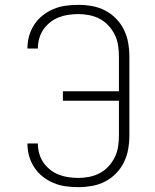

<svg xmlns="http://www.w3.org/2000/svg" viewBox="-20 -763 640 791"><path d="M303 8Q277 8 251 4.5Q225 1 201 -9Q177 -19 156.5 -35Q136 -51 121.5 -73Q107 -95 100 -120Q93 -145 93 -171Q93 -172 93 -172Q93 -172 93 -172H136Q136 -172 136 -172Q136 -172 136 -171Q136 -151 141.5 -131Q147 -111 158.5 -94Q170 -77 186.5 -64Q203 -51 222 -43.5Q241 -36 261.5 -33Q282 -30 303 -30Q325 -30 348 -34.5Q371 -39 391.5 -50Q412 -61 427.5 -78Q443 -95 453 -115.5Q463 -136 466.5 -159Q470 -182 470 -205V-348H239V-387H470V-530Q470 -553 466.5 -576Q463 -599 453 -619.5Q443 -640 427.5 -657Q412 -674 391.5 -685Q371 -696 348 -700.5Q325 -705 303 -705Q282 -705 261.5 -702Q241 -699 222 -691.5Q203 -684 186.5 -671Q170 -658 158.5 -641Q147 -624 141.5 -604Q136 -584 136 -564Q136 -563 136 -563Q136 -563 136 -563H93Q93 -563 93 -563Q93 -563 93 -564Q93 -590 100 -615Q107 -640 121.5 -662Q136 -684 156.5 -700Q177 -716 201 -726Q225 -736 251 -739.5Q277 -743 303 -743Q331 -743 359 -738Q387 -733 412.5 -720Q438 -707 458 -686.5Q478 -666 490.5 -640.5Q503 -615 508 -587Q513 -559 513 -530V-205Q513 -176 508 -148Q503 -120 490.5 -94.5Q478 -69 458 -48.5Q438 -28 412.5 -15Q387 -2 359 3Q331 8 303 8Z"/></svg>

Font: Iosevka SS04 XLt Ex
Style: Regular
Weight: 200
Width: 7
Monospace: yes
Designer: Belleve Invis
Foundry: Belleve Invis
Version: Version 19.0.0; ttfautohint (v1.8.4)